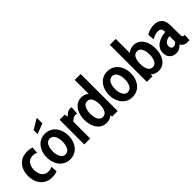

<svg xmlns="http://www.w3.org/2000/svg" viewBox="148 -1747 2751 2751"><g transform="rotate(-45 1524.0 -371.5)"><path d="M260 10Q182.5 10 130 -25.2Q77.5 -60.5 50.8 -119.2Q24 -178 24 -249Q24 -320 50.5 -378.8Q77 -437.5 130.2 -472.8Q183.5 -508 264 -508Q294 -508 318.5 -503.2Q343 -498.5 360 -491L351 -393Q335.5 -400.5 317.2 -405.2Q299 -410 278 -410Q215 -410 180.5 -365.2Q146 -320.5 146 -249Q146 -181 179.8 -134.5Q213.5 -88 277 -88Q318 -88 354 -106L362 -10Q343.5 -1 316.5 4.5Q289.5 10 260 10Z M623 10Q553 10 503.5 -25.5Q454 -61 428 -120Q402 -179 402 -249Q402 -319 428 -378Q454 -437 503.5 -472.5Q553 -508 623 -508Q693 -508 742.8 -472.5Q792.5 -437 818.8 -378Q845 -319 845 -249Q845 -179 818.8 -120Q792.5 -61 742.8 -25.5Q693 10 623 10ZM623 -88Q671 -88 697 -133Q723 -178 723 -249Q723 -320.5 697 -365.2Q671 -410 623 -410Q576.5 -410 550.2 -365.2Q524 -320.5 524 -249Q524 -178 550.2 -133Q576.5 -88 623 -88ZM546 -578V-657L703 -753V-638Z M914 0V-500H1019L1027 -447Q1052.5 -475.5 1077.2 -491.8Q1102 -508 1137 -508Q1151 -508 1163 -505L1154 -384Q1147.5 -386.5 1140 -387.8Q1132.5 -389 1122 -389Q1097.5 -389 1077.8 -377Q1058 -365 1034 -341V0Z M1361 10Q1297 10 1252.8 -25.5Q1208.5 -61 1185.8 -120Q1163 -179 1163 -249Q1163 -319 1185.8 -378Q1208.5 -437 1252.8 -472.5Q1297 -508 1361 -508Q1396 -508 1422.8 -497.2Q1449.5 -486.5 1471 -469V-750H1591V0H1478L1476 -31.5Q1452.5 -12 1425.5 -1Q1398.5 10 1361 10ZM1379 -88Q1430 -88 1453.5 -133Q1477 -178 1477 -249Q1477 -320.5 1453.5 -365.2Q1430 -410 1379 -410Q1334 -410 1309.5 -365.2Q1285 -320.5 1285 -249Q1285 -178 1309.5 -133Q1334 -88 1379 -88Z M1886 10Q1816 10 1766.5 -25.5Q1717 -61 1691 -120Q1665 -179 1665 -249Q1665 -319 1691 -378Q1717 -437 1766.5 -472.5Q1816 -508 1886 -508Q1956 -508 2005.8 -472.5Q2055.5 -437 2081.8 -378Q2108 -319 2108 -249Q2108 -179 2081.8 -120Q2055.5 -61 2005.8 -25.5Q1956 10 1886 10ZM1886 -88Q1934 -88 1960 -133Q1986 -178 1986 -249Q1986 -320.5 1960 -365.2Q1934 -410 1886 -410Q1839.5 -410 1813.2 -365.2Q1787 -320.5 1787 -249Q1787 -178 1813.2 -133Q1839.5 -88 1886 -88Z M2417 10Q2380.5 10 2350.5 -2Q2320.5 -14 2296.5 -35.5L2294 0H2182V-750H2302V-464.5Q2324.5 -484.5 2353.2 -496.2Q2382 -508 2417 -508Q2480 -508 2523 -472.5Q2566 -437 2588 -378Q2610 -319 2610 -249Q2610 -179 2588 -120Q2566 -61 2523 -25.5Q2480 10 2417 10ZM2394 -88Q2439 -88 2463.5 -133Q2488 -178 2488 -249Q2488 -320.5 2463.5 -365.2Q2439 -410 2394 -410Q2343 -410 2319.5 -365.2Q2296 -320.5 2296 -249Q2296 -178 2319.5 -133Q2343 -88 2394 -88Z M2770 10Q2735 10 2704.8 -5.5Q2674.5 -21 2655.8 -52Q2637 -83 2637 -129Q2637 -174 2654.5 -206.2Q2672 -238.5 2700.2 -260Q2728.5 -281.5 2760.8 -294Q2793 -306.5 2823.2 -312.2Q2853.5 -318 2874 -319Q2874 -362 2858.5 -381.5Q2843 -401 2803 -401Q2771.5 -401 2743 -391Q2714.5 -381 2682 -363L2674 -464Q2754.5 -508 2835 -508Q2906.5 -508 2950.8 -465.5Q2995 -423 2995 -323V-172Q2995 -134.5 2998 -117.8Q3001 -101 3008.2 -96.5Q3015.5 -92 3028 -92H3044L3036 10H2983Q2956 10 2930 -6Q2904 -22 2892 -48Q2867.5 -21 2839.5 -5.5Q2811.5 10 2770 10ZM2811 -85Q2830 -85 2845.5 -94.5Q2861 -104 2875 -121V-235Q2847 -231.5 2821.2 -221.2Q2795.5 -211 2779.2 -191.5Q2763 -172 2763 -141Q2763 -110.5 2777 -97.8Q2791 -85 2811 -85Z"/></g></svg>

Font: Cabin Condensed
Style: Bold
Weight: 700
Width: 3
Designer: Pablo Impallari
Foundry: Pablo Impallari. http://www.impallari.com Igino Marini. http://www.ikern.com
Version: Version 3.001; ttfautohint (v1.8.3)